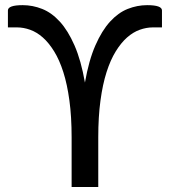

<svg xmlns="http://www.w3.org/2000/svg" viewBox="-20 -744 676 764"><path d="M11.5 -702.5Q11.5 -723.5 70.5 -723.5Q110 -723.5 147.8 -708.5Q185.5 -693.5 218 -658Q250.5 -622.5 276.5 -563.2Q302.5 -504 318 -415.5Q333.5 -504 359.5 -563.2Q385.5 -622.5 418 -658Q450.5 -693.5 488.2 -708.5Q526 -723.5 565.5 -723.5Q624.5 -723.5 624.5 -702.5V-635H588.5Q562.5 -635 536 -625.5Q509.5 -616 485.5 -594.8Q461.5 -573.5 440.5 -539.5Q419.5 -505.5 404 -457Q388.5 -408.5 379.8 -344Q371 -279.5 371 -197.5V0H265V-197.5Q265 -279.5 256.2 -344Q247.5 -408.5 232 -457Q216.5 -505.5 195.5 -539.5Q174.5 -573.5 150.5 -594.8Q126.5 -616 100 -625.5Q73.5 -635 47.5 -635H11.5Z"/></svg>

Font: Lato 2
Style: Regular
Weight: 500
Designer: Lukasz Dziedzic with Adam Twardoch and Botio Nikoltchev
Foundry: tyPoland Lukasz Dziedzic
Version: Version 2.015; 2015-08-06; http://www.latofonts.com/